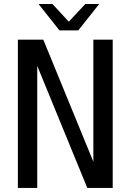

<svg xmlns="http://www.w3.org/2000/svg" viewBox="-20 -924 642 944"><path d="M169.4 -904.3H237.8L318.4 -817.4L399.4 -904.3H467.8L364.7 -774.4H272.5ZM67.9 -729H192.9L439 -128.9V-729H534.2V0H409.2L163.1 -600.1V0H67.9Z"/></svg>

Font: Hack
Style: Regular
Weight: 400
Monospace: yes
Designer: Christopher Simpkins
Foundry: Christopher Simpkins
Version: Version 2.019; ttfautohint (v1.4.1) -l 4 -r 80 -G 350 -x 0 -